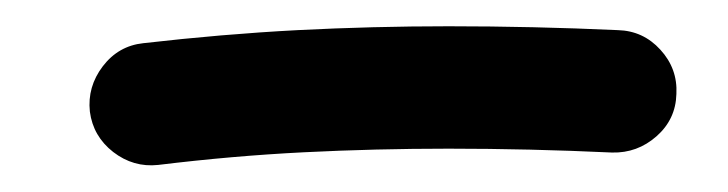

<svg xmlns="http://www.w3.org/2000/svg" viewBox="-20 -737 546 144"><path d="M47.4 -653.3Q45.4 -671.9 57.1 -687.3Q68.8 -702.6 87.4 -704.6Q146.5 -711.4 203.1 -714.4Q259.8 -717.3 316.4 -717.3Q379.9 -717.3 443.4 -714.4Q462.4 -713.9 475.3 -699.7Q488.3 -685.5 487.3 -666.5Q486.8 -647.5 472.4 -634.8Q458 -622.1 439 -622.6Q377 -625.5 316.4 -625.5Q261.7 -625.5 208 -622.8Q154.3 -620.1 98.6 -613.3Q80.1 -611.3 64.9 -623Q49.8 -634.8 47.4 -653.3Z"/></svg>

Font: Mikhak-DS2-FD Medium
Style: Regular
Weight: 500
Designer: Amin Abedi
Version: Version 3.4